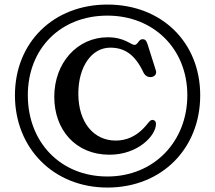

<svg xmlns="http://www.w3.org/2000/svg" viewBox="-20 -773 944 842"><path d="M451 49.5C689.5 49.5 858 -121.5 858 -355C858 -588 688.5 -753 451 -753C214.5 -753 45.5 -587 45.5 -355C45.5 -123.5 214.5 49.5 451 49.5ZM451 1C245 1 102 -149.5 102 -355.5C102 -559 244.5 -704.5 451 -704.5C654.5 -704.5 801.5 -558 801.5 -355.5C801.5 -151.5 654.5 1 451 1ZM460 -94.5C585.5 -94.5 664 -178.5 664 -229.5C664 -239.5 659.5 -245.5 651 -247C636.5 -249 632.5 -233 603.5 -204.5C573 -175.5 535 -156.5 487.5 -156.5C392.5 -156.5 323.5 -234 323.5 -362.5C323.5 -481 382 -564 463.5 -564C525 -564 571.5 -535.5 609.5 -454.5C616.5 -440.5 629.5 -433.5 643 -435C658.5 -436.5 668.5 -449 663.5 -464L627 -579.5C621.5 -595.5 617 -601 604.5 -601C588 -601 584.5 -576 570 -576C554 -576 526.5 -609.5 452.5 -609.5C319.5 -609.5 218 -498 218 -348.5C218 -203 312 -94.5 460 -94.5Z"/></svg>

Font: dr Title
Style: Regular
Weight: 400
Version: Version 1.000;hotconv 1.0.109;makeotfexe 2.5.65596